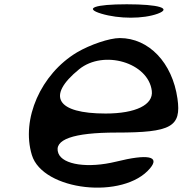

<svg xmlns="http://www.w3.org/2000/svg" viewBox="-20 -849 854 898"><path d="M129 -124C180 44 559 86 682 -62C729 -118 672 -130 523 -93C392 -61 274 -78 253 -132C229 -196 322 -229 525 -229C781 -229 829 -256 810 -388C786 -556 676 -671 540 -671C492 -671 401 -640 340 -604C171 -503 78 -292 129 -124ZM350 -525C465 -618 674 -556 690 -424C698 -359 615 -318 474 -318C245 -318 195 -399 350 -525ZM454 -785C537 -760 650 -760 718 -785C785 -810 723 -829 573 -829C423 -829 371 -810 454 -785Z"/></svg>

Font: Venom Sans
Style: Obl
Weight: 400
Version: Version 1.001